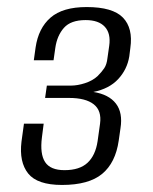

<svg xmlns="http://www.w3.org/2000/svg" viewBox="-20 -525 434 545"><path d="M156 0Q86 0 60 -32.5Q34 -65 41 -123L48 -174H104L99 -135Q93 -88 108 -65Q123 -42 163 -42Q206 -42 228.5 -63Q251 -84 257 -124L264 -174Q269 -211 246 -229Q223 -247 176 -247H108L113 -282H181Q200 -282 221.5 -289Q243 -296 257 -309Q269 -321 276 -331.5Q283 -342 285 -360L290 -395Q295 -430 277.5 -449Q260 -468 223 -468Q181 -468 161.5 -446Q142 -424 137 -389L132 -354H76L81 -390Q89 -445 123.5 -475Q158 -505 226 -505Q300 -505 329 -475Q358 -445 350 -389L347 -365Q341 -328 315.5 -300.5Q290 -273 245 -264Q289 -257 309 -231Q329 -205 322 -161L317 -126Q308 -63 270 -31.5Q232 0 156 0Z"/></svg>

Font: Alumni Sans
Style: Italic
Weight: 400
Italic angle: -8°
Version: Version 1.016